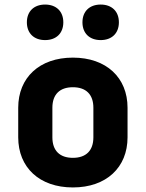

<svg xmlns="http://www.w3.org/2000/svg" viewBox="-20 -813 640 843"><path d="M422 -637C471 -637 502 -667 502 -715C502 -763 471 -793 422 -793C373 -793 342 -763 342 -715C342 -667 373 -637 422 -637ZM178 -637C227 -637 258 -667 258 -715C258 -763 227 -793 178 -793C129 -793 98 -763 98 -715C98 -667 129 -637 178 -637ZM300 10C447 10 540 -78 540 -210V-340C540 -472 447 -560 300 -560C153 -560 60 -472 60 -340V-210C60 -78 153 10 300 10ZM300 -120C242 -120 210 -152 210 -210V-340C210 -398 242 -430 300 -430C358 -430 390 -398 390 -340V-210C390 -152 358 -120 300 -120Z"/></svg>

Font: JetBrains Mono ExtraBold
Style: Regular
Weight: 800
Monospace: yes
Designer: Philipp Nurullin, Konstantin Bulenkov
Foundry: JetBrains
Version: Version 2.305